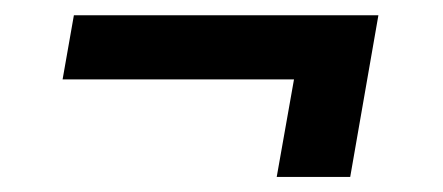

<svg xmlns="http://www.w3.org/2000/svg" viewBox="-20 -413 577 250"><path d="M436 -182.6H340.3L362.8 -309.6H61.5L76.2 -393.1H472.7Z"/></svg>

Font: TypoPRO Roboto
Style: Italic
Weight: 900
Italic angle: -12°
Designer: Google
Version: Version 2.136; 2016